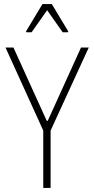

<svg xmlns="http://www.w3.org/2000/svg" viewBox="-20 -921 462 941"><path d="M192 0V-281L7 -688H46L209 -329H214L377 -688H415L228 -281V0ZM108 -763V-768L188 -901H234L314 -768V-763H287L211 -871L135 -763Z"/></svg>

Font: Saira Condensed Thin
Style: Regular
Weight: 250
Width: 3
Designer: Hector Gatti with collaboration of the Omnibus-Type team
Foundry: Omnibus-Type
Version: Version 1.101